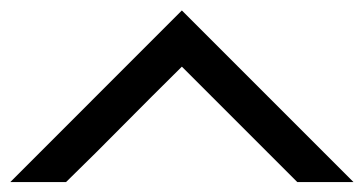

<svg xmlns="http://www.w3.org/2000/svg" viewBox="-20 -687 707 373"><path d="M557.5 -333.3 333.3 -557.5Q298.3 -523.3 166.7 -390.8L108.3 -333.3H0L333.3 -666.7L666.7 -333.3Z"/></svg>

Font: 0xA000-Squareish-Mono
Style: Squareish-Mono-Bold
Weight: 700
Version: Version 0.1